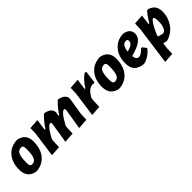

<svg xmlns="http://www.w3.org/2000/svg" viewBox="162 -1441 2599 2599"><g transform="rotate(-45 1461.5 -141.5)"><path d="M279 -478 293 -477Q429 -448 429 -305Q429 -164 360 -80.5Q291 3 171 11L157 9Q20 -21 20 -172Q20 -306 89.5 -388.5Q159 -471 279 -478ZM251 -366Q198 -366 177.5 -319Q157 -272 157 -169Q157 -130 166 -114Q175 -98 198 -98Q249 -98 269.5 -145.5Q290 -193 290 -296Q290 -335 281.5 -350.5Q273 -366 251 -366Z M670 -472 648 -310H662Q729 -412 794 -470L807 -471Q861 -461 892 -434Q923 -407 922 -368L921 -355L914 -310H926Q990 -409 1058 -470L1070 -471Q1124 -461 1155.5 -434Q1187 -407 1186 -368L1185 -355L1146 -115L1142 -6L994 4L1041 -286L1042 -297Q1042 -320 1025 -320Q1004 -320 968 -276.5Q932 -233 887 -148L882 -115L878 -6L730 4L777 -286L778 -297Q778 -320 761 -320Q741 -320 706 -278.5Q671 -237 628 -156L622 -114L618 -6L473 4L523 -354L527 -462Z M1441 -472 1420 -317H1434Q1493 -416 1573 -471L1601 -467L1577 -287L1564 -281L1538 -286Q1499 -282 1468.5 -258Q1438 -234 1400 -172L1393 -114L1389 -6L1244 4L1293 -354L1297 -462Z M1864 -478 1878 -477Q2014 -448 2014 -305Q2014 -164 1945 -80.5Q1876 3 1756 11L1742 9Q1605 -21 1605 -172Q1605 -306 1674.5 -388.5Q1744 -471 1864 -478ZM1836 -366Q1783 -366 1762.5 -319Q1742 -272 1742 -169Q1742 -130 1751 -114Q1760 -98 1783 -98Q1834 -98 1854.5 -145.5Q1875 -193 1875 -296Q1875 -335 1866.5 -350.5Q1858 -366 1836 -366Z M2412 -111Q2344 -19 2236 10H2221Q2135 0 2094.5 -44.5Q2054 -89 2054 -174Q2054 -306 2124 -389Q2194 -472 2310 -478L2324 -477Q2434 -457 2434 -361Q2434 -299 2375.5 -255Q2317 -211 2190 -177Q2197 -103 2246 -103Q2268 -103 2291 -117Q2314 -131 2352 -169L2369 -166ZM2274 -384Q2202 -384 2190 -262Q2251 -278 2278.5 -299.5Q2306 -321 2306 -352Q2306 -369 2298.5 -376.5Q2291 -384 2274 -384Z M2672 -472 2653 -327H2668Q2719 -417 2772 -474H2792Q2854 -454 2881 -414Q2908 -374 2908 -309Q2908 -205 2846 -113Q2784 -21 2672 10H2666L2609 -1L2599 76L2595 185L2450 195L2525 -354L2529 -462ZM2753 -340Q2736 -340 2702 -288Q2668 -236 2628 -141L2625 -117L2697 -98Q2734 -98 2755 -141.5Q2776 -185 2776 -255Q2776 -340 2753 -340Z"/></g></svg>

Font: Alegreya Sans ExtraBold
Style: Italic
Weight: 800
Italic angle: -7°
Designer: Juan Pablo del Peral
Foundry: Huerta Tipografica
Version: Version 2.007